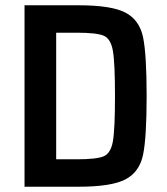

<svg xmlns="http://www.w3.org/2000/svg" viewBox="-20 -708 632 728"><path d="M73 -688H277Q403 -688 456 -660Q509 -632 522.5 -566.5Q536 -501 536 -344Q536 -187 522.5 -121.5Q509 -56 456 -28Q403 0 277 0H73ZM416 -344Q416 -470 408 -515.5Q400 -561 373.5 -572.5Q347 -584 271 -584H193V-104H271Q347 -104 373.5 -115.5Q400 -127 408 -172Q416 -217 416 -344Z"/></svg>

Font: Saira Semi Condensed Medium
Style: Regular
Weight: 500
Width: 4
Designer: Hector Gatti with collaboration of the Omnibus-Type team
Foundry: Omnibus-Type
Version: Version 1.001; ttfautohint (v1.8)